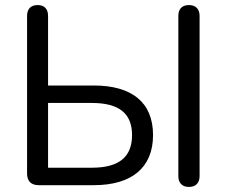

<svg xmlns="http://www.w3.org/2000/svg" viewBox="-20 -732 895 759"><path d="M133 0H351C499 0 585 -68 585 -198C585 -329 499 -394 351 -394H170V-669C170 -697 155 -712 129 -712C102 -712 87 -697 87 -669V-46C87 -16 103 0 133 0ZM343 -69H170V-325H343C450 -325 502 -284 502 -198C502 -111 450 -69 343 -69ZM727 7C754 7 769 -9 769 -36V-669C769 -697 753 -712 727 -712C700 -712 685 -697 685 -669V-36C685 -9 700 7 727 7Z"/></svg>

Font: SN Pro Book
Style: Regular
Weight: 350
Designer: Tobias Whetton
Foundry: Supernotes
Version: Version 1.003;Glyphs 3.3 (3324)